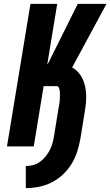

<svg xmlns="http://www.w3.org/2000/svg" viewBox="-20 -755 569 990"><path d="M113 215V101Q132 101 151 96Q170 91 186 79.5Q202 68 215 52Q228 36 237 18Q246 0 251 -18.5Q256 -37 259 -56L283 -204Q285 -211 286 -218.5Q287 -226 287.5 -233Q288 -240 288.5 -247.5Q289 -255 289 -262.5Q289 -270 289 -277Q289 -284 287.5 -291Q286 -298 282.5 -304.5Q279 -311 272 -311H205L154 0H16L137 -735H275L224 -424H226L381 -735H529L352 -407Q379 -392 395.5 -366.5Q412 -341 418.5 -311Q425 -281 424.5 -249Q424 -217 418 -185L394 -37Q388 -4 377.5 28.5Q367 61 348.5 91Q330 121 303 146Q276 171 244.5 186.5Q213 202 179.5 208.5Q146 215 113 215Z"/></svg>

Font: Iosevka Heavy Oblique
Style: Regular
Weight: 900
Italic angle: -9°
Monospace: yes
Designer: Belleve Invis
Foundry: Belleve Invis
Version: Version 32.5.0; ttfautohint (v1.8.4)